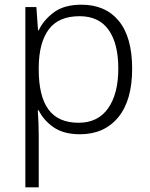

<svg xmlns="http://www.w3.org/2000/svg" viewBox="-20 -562 639 818"><path d="M327 -542Q429 -542 486 -473Q543 -404 543 -269Q543 -134 483.5 -62Q424 10 321 10Q251 10 208 -20Q165 -50 145 -92H141Q143 -67 144 -37.5Q145 -8 145 17V236H88V-532H135L142 -433H145Q165 -476 209 -509Q253 -542 327 -542ZM319 -493Q230 -493 188 -437Q146 -381 145 -276V-266Q145 -152 186.5 -95.5Q228 -39 315 -39Q397 -39 440.5 -100.5Q484 -162 484 -270Q484 -377 442.5 -435Q401 -493 319 -493Z"/></svg>

Font: Noto Sans Cherokee Light
Style: Regular
Weight: 300
Designer: Monotype Design Team
Foundry: Monotype Imaging Inc.
Version: Version 2.001; ttfautohint (v1.8.4.7-5d5b)